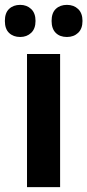

<svg xmlns="http://www.w3.org/2000/svg" viewBox="-49 -769 359 789"><path d="M198 0H62V-547H198ZM-29 -683Q-29 -716 -11.5 -732.5Q6 -749 34 -749Q61 -749 79 -732Q97 -715 97 -683Q97 -651 79 -634Q61 -617 34 -617Q6 -617 -11.5 -633.5Q-29 -650 -29 -683ZM163 -683Q163 -716 180.5 -732.5Q198 -749 226 -749Q254 -749 272 -732Q290 -715 290 -683Q290 -651 272 -634Q254 -617 226 -617Q197 -617 180 -634Q163 -651 163 -683Z"/></svg>

Font: Noto Sans Myanmar UI Condensed
Style: Bold
Weight: 700
Width: 3
Designer: Monotype Design Team
Foundry: Monotype Imaging Inc.
Version: Version 2.103; ttfautohint (v1.8.4.7-5d5b)